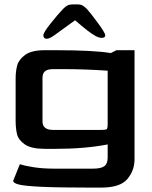

<svg xmlns="http://www.w3.org/2000/svg" viewBox="-20 -676 691 872"><path d="M40 145 70 70Q92 77 133 83.5Q174 90 230 90H401Q438 90 453.5 79Q469 68 469 40V-20Q365 0 233 0H183Q122 0 93 -20Q64 -40 57.5 -66Q51 -92 51 -128V-320Q51 -352 58 -378.5Q65 -405 94 -426.5Q123 -448 183 -448H234Q405 -448 483 -435L509 -448H591V48Q591 98 558.5 137Q526 176 439 176H389Q246 176 170.5 172.5Q95 169 67.5 162.5Q40 156 40 145ZM438 -86Q454 -86 460 -87.5Q466 -89 467.5 -94.5Q469 -100 469 -116V-355Q364 -362 272 -362H221Q196 -362 184.5 -352.5Q173 -343 173 -322V-126Q172 -86 221 -86ZM267 -636Q278 -647 287 -651.5Q296 -656 311 -656H331Q346 -656 355 -651Q364 -646 374 -636Q393 -615 425.5 -570.5Q458 -526 458 -516Q458 -504 442 -504Q427 -504 408 -516Q383 -530 321 -584L227 -516Q205 -500 192 -500Q177 -500 177 -516Q177 -528 210 -569.5Q243 -611 267 -636Z"/></svg>

Font: Gold
Style: Regular
Weight: 400
Designer: jaiki
Version: Version 1.000